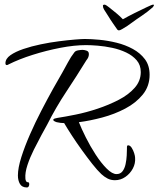

<svg xmlns="http://www.w3.org/2000/svg" viewBox="-20 -778 699 847"><path d="M652 -757Q659 -759 659 -755Q659 -753 657 -750.5Q655 -748 654 -746Q629 -724 605.5 -708.5Q582 -693 559 -676Q553 -671 541.5 -663.5Q530 -656 519.5 -650Q509 -644 505 -644Q499 -644 495 -651L479 -674Q467 -691 458.5 -705.5Q450 -720 439 -736Q434 -744 434 -753Q434 -756 437.5 -757Q441 -758 444 -757Q448 -756 462 -745Q476 -734 493 -720Q510 -706 522 -693Q545 -706 574 -720.5Q603 -735 625.5 -745.5Q648 -756 652 -757ZM487 17Q469 17 454.5 9.5Q440 2 427 -10Q409 -27 387 -55Q365 -83 341.5 -115.5Q318 -148 297.5 -179.5Q277 -211 263 -235Q256 -235 247 -236Q238 -237 230 -239Q215 -244 215 -249Q215 -253 221 -255Q227 -257 234 -258Q267 -263 314 -272.5Q361 -282 410.5 -298.5Q460 -315 503.5 -337.5Q547 -360 574 -390.5Q601 -421 601 -460Q601 -491 583 -512Q565 -533 536.5 -546.5Q508 -560 475 -567Q442 -574 411.5 -576.5Q381 -579 360 -579Q308 -579 246 -567Q184 -555 124 -536Q64 -517 18 -494Q17 -493 14.5 -492Q12 -491 10 -491Q4 -491 4 -499Q4 -519 26 -534.5Q48 -550 83.5 -562Q119 -574 160 -582.5Q201 -591 240.5 -596Q280 -601 310.5 -603.5Q341 -606 354 -606Q382 -606 419 -602.5Q456 -599 494.5 -589.5Q533 -580 566 -562Q599 -544 619.5 -516.5Q640 -489 640 -448Q640 -398 610 -361Q580 -324 532.5 -299Q485 -274 430.5 -259.5Q376 -245 328 -239Q339 -211 358.5 -172Q378 -133 402 -96Q426 -59 450.5 -34.5Q475 -10 494 -10Q511 -10 520.5 -22.5Q530 -35 534 -54Q538 -73 539 -91.5Q540 -110 540 -122V-128Q540 -137 545 -137Q554 -137 561 -126Q568 -115 572 -102Q576 -89 576 -82Q578 -57 566 -34.5Q554 -12 533 2.5Q512 17 487 17ZM99 49Q77 49 68 33.5Q59 18 59 -4Q59 -37 74 -84.5Q89 -132 112.5 -185.5Q136 -239 163 -291Q190 -343 214.5 -387Q239 -431 255 -458Q267 -479 280 -503.5Q293 -528 308 -547Q313 -554 325 -556Q337 -558 344 -558Q352 -558 362 -554.5Q372 -551 372 -540V-538Q372 -525 361 -512Q316 -439 271.5 -372Q227 -305 188 -228Q179 -212 163 -182.5Q147 -153 129.5 -118Q112 -83 101 -49.5Q90 -16 92 9Q92 14 94.5 20Q97 26 104 26Q109 26 109 35Q109 40 106.5 44.5Q104 49 99 49Z"/></svg>

Font: Hurricane
Style: Regular
Weight: 400
Designer: Robert E. Leuschke
Foundry: Robert E. Leuschke
Version: Version 1.010; ttfautohint (v1.8.3)